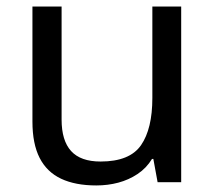

<svg xmlns="http://www.w3.org/2000/svg" viewBox="-20 -556 658 586"><path d="M533 -536V0H461L448 -71H444Q427 -43 400 -25Q373 -7 341 1.5Q309 10 274 10Q210 10 166.5 -10.5Q123 -31 101 -74Q79 -117 79 -185V-536H168V-191Q168 -127 197 -95Q226 -63 287 -63Q376 -63 410.5 -113Q445 -163 445 -257V-536Z"/></svg>

Font: umalayalam05
Style: Book
Weight: 400
Designer: Jelle Bosma - Monotype Design Team
Foundry: Monotype Imaging Inc.
Version: Version 2.003